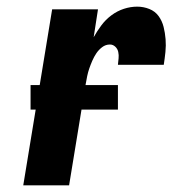

<svg xmlns="http://www.w3.org/2000/svg" viewBox="-20 -558 540 578"><path d="M50 0 137 -530H275L262 -446Q272 -464 285 -481.5Q298 -499 315.5 -512Q333 -525 353 -531.5Q373 -538 393 -538Q412 -538 429.5 -531Q447 -524 457.5 -509.5Q468 -495 472.5 -477Q477 -459 478.5 -440Q480 -421 478 -401.5Q476 -382 473 -363H335Q336 -373 337 -382.5Q338 -392 336 -401.5Q334 -411 327 -417.5Q320 -424 311 -424Q298 -424 287.5 -416Q277 -408 270 -397.5Q263 -387 258 -375.5Q253 -364 249 -352.5Q245 -341 242.5 -329Q240 -317 238 -305L188 0ZM335 -228H72V-302H335Z"/></svg>

Font: Iosevka Curly Heavy Oblique
Style: Regular
Weight: 900
Italic angle: -9°
Monospace: yes
Designer: Belleve Invis
Foundry: Belleve Invis
Version: Version 11.1.0; ttfautohint (v1.8.3)